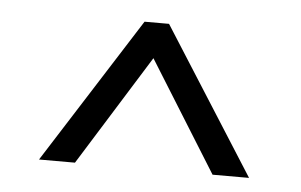

<svg xmlns="http://www.w3.org/2000/svg" viewBox="-33 -706 575 367"><g transform="rotate(5 254.5 -523.0)"><path d="M386 -383H456L278 -663H231L53 -383H122L254 -595Z"/></g></svg>

Font: LT Wave Light
Style: Regular
Weight: 300
Designer: Daniel Lyons
Version: Version 2.5 (Glyphs App)